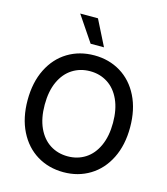

<svg xmlns="http://www.w3.org/2000/svg" viewBox="-135 -1041 1004 1154"><g transform="rotate(15 367.5 -464.5)"><path d="M368.2 9.8Q275.9 9.8 203.4 -34.4Q130.9 -78.6 89.8 -160.9Q48.8 -243.2 48.8 -353.5Q48.8 -464.4 89.8 -546.6Q130.9 -628.9 203.4 -672.9Q275.9 -716.8 368.2 -716.8Q459.5 -716.8 532 -672.9Q604.5 -628.9 645.5 -546.6Q686.5 -464.4 686.5 -353.5Q686.5 -243.2 645.5 -160.9Q604.5 -78.6 532 -34.4Q459.5 9.8 368.2 9.8ZM368.2 -618.2Q306.6 -618.2 258.3 -587.4Q210 -556.6 182.6 -497.1Q155.3 -437.5 155.3 -353.5Q155.3 -269.5 182.6 -210Q210 -150.4 258.3 -119.6Q306.6 -88.9 368.2 -88.9Q429.2 -88.9 477.3 -119.6Q525.4 -150.4 552.7 -210.2Q580.1 -270 580.1 -353.5Q580.1 -437.5 552.7 -497.1Q525.4 -556.6 477.3 -587.4Q429.2 -618.2 368.2 -618.2ZM219.7 -937.5H330.1L410.2 -778.3H327.1Z"/></g></svg>

Font: Pretendard JP Medium
Style: Regular
Weight: 500
Designer: Base glyphs from Inter by Rasmus Andersson; Hangeul glyphs from Noto Sans CJK(Source Han Sans) by Jang Soo-young and Kan
Foundry: Kil Hyung-jin
Version: Version 1.309